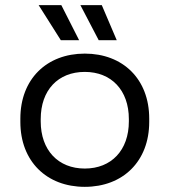

<svg xmlns="http://www.w3.org/2000/svg" viewBox="-20 -711 658 745"><path d="M309 14C457 14 559 -85 559 -238V-251C559 -404 457 -503 309 -503C161 -503 59 -404 59 -251V-238C59 -85 161 14 309 14ZM130 -691 216 -555H287L218 -691ZM138 -240V-249C138 -361 205 -432 309 -432C412 -432 480 -361 480 -249V-240C480 -128 412 -57 309 -57C206 -57 138 -128 138 -240ZM292 -691 363 -555H433L375 -691Z"/></svg>

Font: Meta Space
Style: Regular
Weight: 400
Designer: Meta Pool / Florian Karsten
Foundry: Meta Pool / Florian Karsten
Version: Version 2.000;Glyphs 3.1.1 (3137)